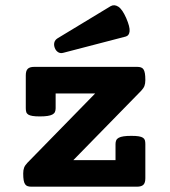

<svg xmlns="http://www.w3.org/2000/svg" viewBox="-20 -703 640 723"><path d="M496.6 -451.2Q504.9 -451.2 510.7 -449.2Q516.6 -447.3 520.3 -441.9Q523.9 -436.5 525.6 -426.8Q527.3 -417 527.3 -401.4Q527.3 -388.2 523.9 -379.4Q520.5 -370.6 511.7 -361.3L256.3 -100.1H415V-160.6Q415 -168.9 417.7 -174.8Q420.4 -180.7 427.2 -184.3Q434.1 -188 445.6 -189.7Q457 -191.4 474.6 -191.4Q492.2 -191.4 502.4 -189.7Q512.7 -188 518.3 -184.3Q523.9 -180.7 525.6 -174.8Q527.3 -168.9 527.3 -160.6V-31.7Q527.3 -14.6 520 -7.3Q512.7 0 495.6 0H98.1Q89.8 0 84 -2Q78.1 -3.9 74.5 -9.3Q70.8 -14.6 69.1 -24.4Q67.4 -34.2 67.4 -49.8Q67.4 -63 70.8 -71.8Q74.2 -80.6 83 -89.8L338.4 -351.1H189.5V-295.4Q189.5 -287.1 186.8 -281.2Q184.1 -275.4 177.2 -271.7Q170.4 -268.1 158.9 -266.4Q147.5 -264.6 129.9 -264.6Q112.3 -264.6 102.1 -266.4Q91.8 -268.1 86.2 -271.7Q80.6 -275.4 78.9 -281.2Q77.1 -287.1 77.1 -295.4V-419.4Q77.1 -436.5 84.5 -443.8Q91.8 -451.2 108.9 -451.2ZM396.5 -679.7Q410.2 -687.5 425.3 -678Q440.4 -668.5 455.1 -635.3Q469.7 -601.6 468 -585.2Q466.3 -568.8 453.6 -565.4L219.2 -504.4Q207.5 -501 198.7 -506.6Q189.9 -512.2 186 -523.4Q182.1 -534.2 184.8 -543.7Q187.5 -553.2 197.3 -559.1Z"/></svg>

Font: Courier Prime
Style: Bold
Weight: 700
Monospace: yes
Designer: Alan Dague-Greene
Foundry: Quote-Unquote Apps
Version: Version 1.202